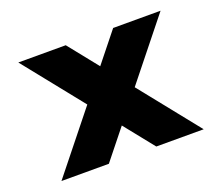

<svg xmlns="http://www.w3.org/2000/svg" viewBox="-90 -630 880 761"><g transform="rotate(-20 350.0 -250.0)"><path d="M50 -500H250L350 -375L450 -500H650L450 -250L650 0H450L350 -125L250 0H50L250 -250Z"/></g></svg>

Font: Tokeely Brookings
Style: Regular
Weight: 400
Designer: Peter Wiegel
Foundry: Peter Wiegel
Version: Version 2.001